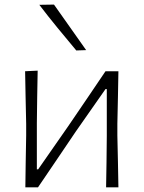

<svg xmlns="http://www.w3.org/2000/svg" viewBox="-20 -798 612 818"><path d="M88 0Q88.5 -56 89.5 -107.8Q90.5 -159.5 91.5 -220.5V-270.5Q90 -333 89 -385.8Q88 -438.5 87 -494.5L140.5 -497Q139.5 -441 138.5 -388Q137.5 -335 137 -273V-76.5H142.5L270 -259.5Q310 -317.5 350 -377Q390 -436.5 429.5 -494.5H484.5Q483.5 -438.5 482.5 -385.8Q481.5 -333 480 -270.5V-220.5Q481.5 -159.5 482.5 -107.8Q483.5 -56 484.5 0H432Q433 -55.5 433.8 -107.2Q434.5 -159 435 -219.5V-418.5H429.5L302.5 -237Q262.5 -177.5 222.2 -118.2Q182 -59 142 0ZM305 -583Q264.5 -631.5 224.2 -680.5Q184 -729.5 147.5 -777.5L210 -778.5Q244 -731 278.2 -682Q312.5 -633 347 -584.5Z"/></svg>

Font: Commissioner Loud ExtraLight
Style: Regular
Weight: 200
Designer: Kostas Bartsokas
Foundry: Kostas Bartsokas
Version: Version 1.000; ttfautohint (v1.8.3)